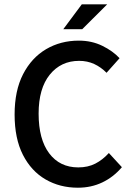

<svg xmlns="http://www.w3.org/2000/svg" viewBox="-20 -854 611 886"><path d="M339.4 12.2Q256.3 12.2 190.2 -26.1Q124 -64.5 85.7 -139.6Q47.4 -214.8 47.4 -325.7Q47.4 -435.5 86.4 -511.5Q125.5 -587.4 192.6 -627Q259.8 -666.5 343.8 -666.5Q403.3 -666.5 452.1 -642.6Q501 -618.7 531.7 -585.4L471.7 -518.1Q446.3 -543.9 414.8 -558.6Q383.3 -573.2 345.2 -573.2Q261.2 -573.2 209.7 -509.5Q158.2 -445.8 158.2 -329.6Q158.2 -211.4 207 -146.5Q255.9 -81.5 341.3 -81.5Q385.7 -81.5 419.7 -98.9Q453.6 -116.2 482.4 -147.9L542.5 -82.5Q503.4 -36.6 452.1 -12.2Q400.9 12.2 339.4 12.2ZM272 -719.2 357.4 -834H474.6L359.4 -719.2Z"/></svg>

Font: Varta Light
Style: Bold
Weight: 700
Version: Version 1.004